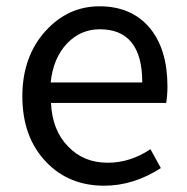

<svg xmlns="http://www.w3.org/2000/svg" viewBox="-20 -577 594 610"><path d="M127 -62Q51 -141 51 -271Q51 -398 126 -480Q197 -557 296 -557Q398 -557 456 -488Q512 -420 512 -302Q512 -276 508 -250H142Q146 -163 196 -112Q245 -60 322 -60Q394 -60 458 -103L491 -43Q404 13 311 13Q199 13 127 -62ZM432 -315Q432 -484 297 -484Q237 -484 194 -440Q149 -393 141 -315Z"/></svg>

Font: `nÑOSR
Style: Regular
Weight: 400
Designer: Ryoko NISHIZUKA ¬âXZm¬º[P (kana & ideographs); Paul D. Hunt (Latin, Greek & Cyrillic); Wenlong ZHANG _ e¬á¬ü¬ô (bopomof
Foundry: Adobe Systems Incorporated
Version: Version 1.00 June 24, 2014, initial release